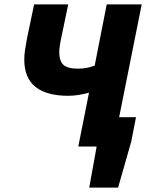

<svg xmlns="http://www.w3.org/2000/svg" viewBox="-20 -670 678 878"><path d="M388 188 422 0H398L424 -134H602L580 -22L520 188ZM338 0 387 -246Q360 -239 337.5 -235.5Q315 -232 291 -232Q194 -232 142.5 -272.5Q91 -313 91 -398Q91 -419 94.5 -442Q98 -465 103 -492L136 -650H292L257 -482Q255 -472 253 -457Q251 -442 251 -432Q251 -392 269.5 -374Q288 -356 337 -356Q358 -356 376 -359.5Q394 -363 413 -370L468 -650H628L498 0Z"/></svg>

Font: Source Sans 3 Black
Style: Italic
Weight: 900
Italic angle: -11°
Designer: Paul D. Hunt
Foundry: Adobe
Version: Version 3.052;hotconv 1.1.0;makeotfexe 2.6.0